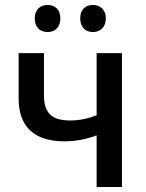

<svg xmlns="http://www.w3.org/2000/svg" viewBox="-20 -753 587 773"><path d="M120 -679C120 -641 143 -624 172 -624C200 -624 223 -642 223 -679C223 -716 200 -733 172 -733C143 -733 120 -716 120 -679ZM303 -679C303 -642 325 -624 354 -624C382 -624 406 -642 406 -679C406 -716 382 -733 354 -733C325 -733 303 -716 303 -679ZM369 0H471V-539H369V-289C331 -274 297 -268 262 -268C188 -268 157 -298 157 -370V-539H55V-356C55 -243 118 -184 239 -184C285 -184 326 -192 369 -208Z"/></svg>

Font: Noto Sans SemiCondensed Medium
Style: Regular
Weight: 500
Width: 4
Designer: Monotype Design Team
Foundry: Monotype Imaging Inc.
Version: Version 2.013